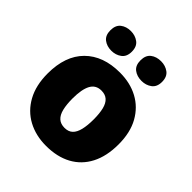

<svg xmlns="http://www.w3.org/2000/svg" viewBox="-210 -907 1056 1056"><g transform="rotate(45 318.5 -378.5)"><path d="M594 -278Q594 -186 560.5 -121.5Q527 -57 465 -23.5Q403 10 317 10Q237 10 175 -23.5Q113 -57 77.5 -121.5Q42 -186 42 -278Q42 -415 116 -489Q190 -563 320 -563Q400 -563 461.5 -530Q523 -497 558.5 -433.5Q594 -370 594 -278ZM236 -278Q236 -231 244 -198Q252 -165 270.5 -148.5Q289 -132 319 -132Q349 -132 366.5 -148.5Q384 -165 392 -198Q400 -231 400 -278Q400 -325 392 -357Q384 -389 366 -405Q348 -421 318 -421Q275 -421 255.5 -385Q236 -349 236 -278ZM118 -690Q118 -730 142 -748.5Q166 -767 201 -767Q235 -767 260 -748.5Q285 -730 285 -690Q285 -651 260 -632.5Q235 -614 201 -614Q166 -614 142 -632.5Q118 -651 118 -690ZM352 -690Q352 -730 376 -748.5Q400 -767 436 -767Q470 -767 495 -748.5Q520 -730 520 -690Q520 -651 495 -632.5Q470 -614 436 -614Q400 -614 376 -632.5Q352 -651 352 -690Z"/></g></svg>

Font: Noto Sans Cham Black
Style: Regular
Weight: 900
Version: Version 2.002